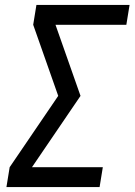

<svg xmlns="http://www.w3.org/2000/svg" viewBox="-20 -755 543 775"><path d="M6 0 19 -80 215 -368 114 -655 127 -735H503L490 -655H204L305 -368L109 -80H395L382 0Z"/></svg>

Font: Iosevka Term Curly Medium
Style: Italic
Weight: 500
Italic angle: -9°
Designer: Belleve Invis
Foundry: Belleve Invis
Version: Version 32.3.0